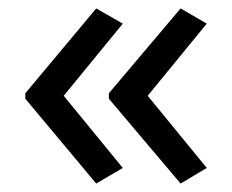

<svg xmlns="http://www.w3.org/2000/svg" viewBox="-20 -491 549 455"><path d="M40 -270 208 -471 271 -435 131 -264 271 -93 208 -56 40 -257ZM238 -270 408 -471 470 -435 330 -264 470 -93 408 -56 238 -257Z"/></svg>

Font: Noto Sans Shavian
Style: Regular
Weight: 400
Designer: Monotype Design Team
Foundry: Monotype Imaging Inc.
Version: Version 2.001; ttfautohint (v1.8.4.7-5d5b)